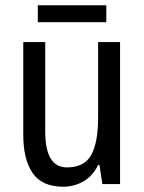

<svg xmlns="http://www.w3.org/2000/svg" viewBox="-20 -696 545 726"><path d="M434 -537V0H367L356 -72H351Q331 -31 296 -10.5Q261 10 219 10Q139 10 103.5 -41.5Q68 -93 68 -186V-537H151V-199Q151 -63 233 -63Q299 -63 325 -110Q351 -157 351 -253V-537ZM382 -676V-612H123V-676Z"/></svg>

Font: Noto Sans Myanmar Condensed
Style: Regular
Weight: 400
Width: 3
Designer: Monotype Design Team
Foundry: Monotype Imaging Inc.
Version: Version 2.107; ttfautohint (v1.8.4.7-5d5b)